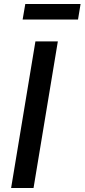

<svg xmlns="http://www.w3.org/2000/svg" viewBox="-20 -933 420 953"><path d="M267.1 -727.5 146.5 0H35.2L155.8 -727.5ZM379.9 -913.1 367.2 -835.9H92.3L105.5 -913.1Z"/></svg>

Font: Inter Medium
Style: Italic
Weight: 500
Italic angle: -9.3988°
Designer: Rasmus Andersson
Foundry: rsms
Version: Version 4.001;git-66647c0bb